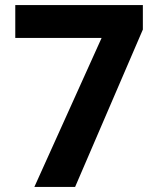

<svg xmlns="http://www.w3.org/2000/svg" viewBox="-20 -734 621 754"><path d="M115 0 379 -585H40V-714H541V-618L275 0Z"/></svg>

Font: Noto Sans Lao
Style: Bold
Weight: 700
Designer: Monotype Design Team
Foundry: Monotype Imaging Inc.
Version: Version 2.003